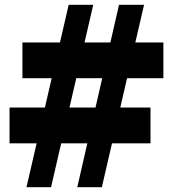

<svg xmlns="http://www.w3.org/2000/svg" viewBox="-20 -785 725 805"><path d="M91 0 268 -765H371L194 0ZM20 -184V-334H611V-184ZM74 -457V-607H665V-457ZM304 0 479 -765H584L407 0Z"/></svg>

Font: Roboto Serif 20pt Black
Style: Regular
Weight: 900
Version: Version 1.008